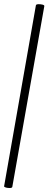

<svg xmlns="http://www.w3.org/2000/svg" viewBox="-24 -757 236 936"><path d="M36 154Q35 159 25 159.5Q15 160 5.5 157.5Q-4 155 -4 151L151 -731Q152 -736 162.5 -736.5Q173 -737 183 -734.5Q193 -732 192 -727Z"/></svg>

Font: Cormorant SemiBold
Style: Italic
Weight: 600
Italic angle: -10°
Designer: Christian Thalmann (Catharsis Fonts)
Foundry: Catharsis Fonts
Version: Version 4.000